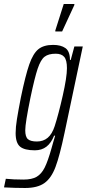

<svg xmlns="http://www.w3.org/2000/svg" viewBox="-65 -742 433 958"><path d="M-45 193 -36 150Q2 154 52 154Q94 154 118 140Q142 126 158 94Q174 62 192 -2L201 -34Q203 -41 205.5 -49Q208 -57 210 -65H205Q190 -28 166.5 -10Q143 8 109 8Q57 8 35 -10.5Q13 -29 13 -78Q13 -107 19.5 -147.5Q26 -188 39 -255Q62 -366 81 -420.5Q100 -475 126.5 -496.5Q153 -518 200 -518Q239 -518 261.5 -502Q284 -486 284 -443H288L306 -510H348L257 -79Q233 35 212 91Q191 147 156.5 171.5Q122 196 60 196Q11 196 -45 193ZM208 -113Q227 -172 248 -264.5Q269 -357 269 -402Q269 -442 255.5 -458Q242 -474 213 -474Q177 -474 157.5 -459Q138 -444 123 -399.5Q108 -355 87 -255Q61 -128 61 -92Q61 -59 74.5 -47.5Q88 -36 119 -36Q151 -36 173 -54.5Q195 -73 208 -113ZM211 -585V-590L253 -722H306V-717L245 -585Z"/></svg>

Font: Saira Ultra Condensed Light
Style: Italic
Weight: 300
Width: 1
Italic angle: -12°
Designer: Hector Gatti with collaboration of the Omnibus-Type team
Foundry: Omnibus-Type
Version: Version 1.001; ttfautohint (v1.8)